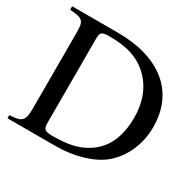

<svg xmlns="http://www.w3.org/2000/svg" viewBox="-158 -917 1121 1096"><g transform="rotate(30 402.5 -369.0)"><path d="M115.2 -616.2Q115.2 -647.5 112.3 -666Q109.4 -684.6 99.1 -694.8Q88.9 -705.1 69.8 -709Q50.8 -712.9 17.6 -715.8V-738.3H318.4Q422.9 -738.3 505.9 -713.4Q588.9 -688.5 646 -641.6Q703.1 -594.7 733.4 -526.4Q763.7 -458 763.7 -372.1Q763.7 -287.1 731.4 -213.9Q699.2 -140.6 640.6 -90.8Q588.9 -47.9 507.3 -23.9Q425.8 0 333 0H17.6V-20.5Q49.8 -22.5 68.8 -26.9Q87.9 -31.2 98.1 -42.5Q108.4 -53.7 111.8 -72.3Q115.2 -90.8 115.2 -120.1ZM228.5 -86.9Q228.5 -59.6 240.7 -50.3Q252.9 -41 285.2 -41Q360.4 -41 411.6 -51.3Q462.9 -61.5 505.9 -86.9Q642.6 -165 642.6 -364.3Q642.6 -456.1 607.9 -527.3Q573.2 -598.6 505.9 -643.6Q464.8 -670.9 411.6 -683.6Q358.4 -696.3 285.2 -696.3Q252 -696.3 240.2 -687.5Q228.5 -678.7 228.5 -653.3Z"/></g></svg>

Font: Jomolhari
Style: Regular
Weight: 400
Designer: Christopher J. Fynn
Foundry: Christopher  J.  Fynn (Karma Drubgy¸ Tenzin).
Version: Version 1.000